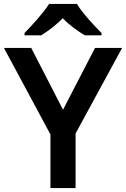

<svg xmlns="http://www.w3.org/2000/svg" viewBox="-20 -958 642 978"><path d="M372 -938H230C202 -893 142 -828 105 -790V-778H190C225 -800 264 -829 300 -865C334 -829 377 -799 412 -778H497V-790C460 -827 398 -893 372 -938ZM301 -399 139 -714H0L237 -273V0H365V-278L602 -714H464Z"/></svg>

Font: Noto Sans Bengali UI SemiBold
Style: Regular
Weight: 600
Designer: Jelle Bosma - Monotype Design Team
Foundry: Monotype Imaging Inc.
Version: Version 2.003